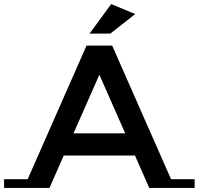

<svg xmlns="http://www.w3.org/2000/svg" viewBox="-117 -923 976 943"><path d="M839 -43V0H616L546 -159H196L126 0H-97V-43H19L308 -699H434L723 -43ZM498 -268 371 -556 244 -268ZM425 -758H323L429 -903L547 -854Z"/></svg>

Font: Montserrat Subrayada
Style: Regular
Weight: 400
Designer: Julieta Ulanovsky
Foundry: Julieta Ulanovsky
Version: Version 2.001